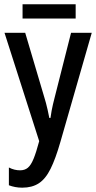

<svg xmlns="http://www.w3.org/2000/svg" viewBox="-20 -867 449 897"><path d="M408.7 -713.9 262.2 -204.1Q239.7 -125.5 216.3 -78.4Q192.9 -31.2 161.4 -10.7Q129.9 9.8 84 9.8Q66.4 9.8 51 6.8Q35.6 3.9 21.5 -1.5V-84.5Q34.7 -77.6 47.6 -74.5Q60.5 -71.3 73.7 -71.3Q95.7 -71.3 110.1 -83.3Q124.5 -95.2 136.7 -124.8Q148.9 -154.3 163.1 -207.5L1 -713.9H97.7L186.5 -414.1Q190.9 -400.4 194.8 -385.5Q198.7 -370.6 202.6 -353.5Q206.5 -336.4 210.4 -315.9H215.8Q218.3 -334.5 221.2 -349.9Q224.1 -365.2 227.5 -379.9Q231 -394.5 234.9 -409.7L312 -713.9ZM333.5 -847.2V-780.3H85.4V-847.2Z"/></svg>

Font: Open Sans Condensed Medium
Style: Regular
Weight: 500
Width: 3
Designer: Monotype Design Team
Foundry: Monotype Imaging Inc.
Version: Version 3.000